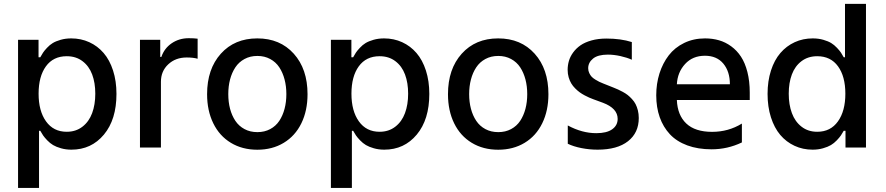

<svg xmlns="http://www.w3.org/2000/svg" viewBox="-20 -747 4484 972"><path d="M71.4 204.5V-545.5H175.1V-457H183.9Q191.8 -470.9 197.8 -480.3Q203.8 -489.7 217.9 -504.8Q231.9 -519.9 247.2 -529.1Q262.4 -538.4 287.1 -545.5Q311.8 -552.6 340.6 -552.6Q389.9 -552.6 432 -533.4Q474.1 -514.2 504.6 -478.7Q535.2 -443.2 552.4 -389.9Q569.6 -336.6 569.6 -271.7Q569.6 -141.7 506 -65.5Q442.5 10.7 341.6 10.7Q313.2 10.7 288.9 3.7Q264.6 -3.2 248.8 -12.6Q233 -22 219.1 -36.6Q205.3 -51.1 198.3 -61.3Q191.4 -71.4 183.9 -84.9H177.6V204.5ZM175.4 -272.7Q175.4 -185 213.1 -132.5Q250.7 -79.9 317.8 -79.9Q364 -79.9 397.2 -105.5Q430.4 -131 446.4 -174.2Q462.4 -217.3 462.4 -272.7Q462.4 -327.8 446.6 -370Q430.8 -412.3 397.7 -437.3Q364.7 -462.4 317.8 -462.4Q249.6 -462.4 212.5 -411.2Q175.4 -360.1 175.4 -272.7Z M688.6 0V-545.5H791.2V-458.8H796.9Q811.8 -502.5 849.4 -528.1Q887.1 -553.6 935.4 -553.6Q962.4 -553.6 980.5 -551.1V-449.6Q958.5 -456 925.1 -456Q868.6 -456 831.7 -421.3Q794.7 -386.7 794.7 -333.1V0Z M1028.4 -270.2Q1028.4 -397.7 1098 -475.1Q1167.6 -552.6 1282.7 -552.6Q1397.7 -552.6 1467.3 -475.1Q1536.9 -397.7 1536.9 -270.2Q1536.9 -186.8 1505.7 -122.9Q1474.4 -58.9 1416.5 -24Q1358.7 11 1282.7 11Q1206.7 11 1148.8 -24Q1090.9 -58.9 1059.7 -122.9Q1028.4 -186.8 1028.4 -270.2ZM1283 -78.1Q1319.2 -78.1 1347.8 -93.4Q1376.4 -108.7 1394 -135.3Q1411.6 -161.9 1420.6 -196.2Q1429.7 -230.5 1429.7 -270.6Q1429.7 -310.4 1420.6 -344.8Q1411.6 -379.3 1394 -406.1Q1376.4 -432.9 1347.8 -448.3Q1319.2 -463.8 1283 -463.8Q1246.4 -463.8 1217.9 -448.3Q1189.3 -432.9 1171.5 -406.1Q1153.8 -379.3 1144.7 -344.8Q1135.7 -310.4 1135.7 -270.6Q1135.7 -230.5 1144.7 -196.2Q1153.8 -161.9 1171.5 -135.3Q1189.3 -108.7 1217.9 -93.4Q1246.4 -78.1 1283 -78.1Z M1655.2 204.5V-545.5H1758.9V-457H1767.8Q1775.6 -470.9 1781.6 -480.3Q1787.6 -489.7 1801.7 -504.8Q1815.7 -519.9 1831 -529.1Q1846.2 -538.4 1870.9 -545.5Q1895.6 -552.6 1924.4 -552.6Q1973.7 -552.6 2015.8 -533.4Q2057.9 -514.2 2088.4 -478.7Q2119 -443.2 2136.2 -389.9Q2153.4 -336.6 2153.4 -271.7Q2153.4 -141.7 2089.8 -65.5Q2026.3 10.7 1925.4 10.7Q1897 10.7 1872.7 3.7Q1848.4 -3.2 1832.6 -12.6Q1816.8 -22 1802.9 -36.6Q1789.1 -51.1 1782.1 -61.3Q1775.2 -71.4 1767.8 -84.9H1761.4V204.5ZM1759.2 -272.7Q1759.2 -185 1796.9 -132.5Q1834.5 -79.9 1901.6 -79.9Q1947.8 -79.9 1981 -105.5Q2014.2 -131 2030.2 -174.2Q2046.2 -217.3 2046.2 -272.7Q2046.2 -327.8 2030.4 -370Q2014.6 -412.3 1981.5 -437.3Q1948.5 -462.4 1901.6 -462.4Q1833.5 -462.4 1796.3 -411.2Q1759.2 -360.1 1759.2 -272.7Z M2247.9 -270.2Q2247.9 -397.7 2317.5 -475.1Q2387.1 -552.6 2502.1 -552.6Q2617.2 -552.6 2686.8 -475.1Q2756.4 -397.7 2756.4 -270.2Q2756.4 -186.8 2725.1 -122.9Q2693.9 -58.9 2636 -24Q2578.1 11 2502.1 11Q2426.1 11 2368.3 -24Q2310.4 -58.9 2279.1 -122.9Q2247.9 -186.8 2247.9 -270.2ZM2502.5 -78.1Q2538.7 -78.1 2567.3 -93.4Q2595.9 -108.7 2613.5 -135.3Q2631 -161.9 2640.1 -196.2Q2649.1 -230.5 2649.1 -270.6Q2649.1 -310.4 2640.1 -344.8Q2631 -379.3 2613.5 -406.1Q2595.9 -432.9 2567.3 -448.3Q2538.7 -463.8 2502.5 -463.8Q2465.9 -463.8 2437.3 -448.3Q2408.7 -432.9 2391 -406.1Q2373.2 -379.3 2364.2 -344.8Q2355.1 -310.4 2355.1 -270.6Q2355.1 -230.5 2364.2 -196.2Q2373.2 -161.9 2391 -135.3Q2408.7 -108.7 2437.3 -93.4Q2465.9 -78.1 2502.5 -78.1Z M3005.3 10.7Q2964.1 10.7 2924 2.8Q2883.9 -5 2854.4 -19.2V-111.9Q2926.8 -72.8 2998.6 -72.8Q3051.5 -72.8 3079.2 -92.5Q3106.9 -112.2 3106.9 -145.2Q3106.9 -198.5 3032.7 -226.6L2982.6 -245Q2971.6 -249.3 2962.7 -253Q2953.8 -256.7 2939.8 -264.2Q2925.8 -271.7 2915 -279.5Q2904.1 -287.3 2892 -299.4Q2880 -311.4 2872 -324.8Q2864 -338.1 2858.8 -355.8Q2853.7 -373.6 2853.7 -393.5Q2853.7 -416.5 2860.1 -438.6Q2866.5 -460.6 2881.6 -481.4Q2896.7 -502.1 2918.9 -517.6Q2941.1 -533 2974.8 -542.4Q3008.5 -551.8 3050.1 -551.8Q3122.9 -551.8 3178.6 -534.1V-444.6Q3154.5 -455.6 3120.9 -463.1Q3087.4 -470.5 3057.2 -470.5Q3007.1 -470.5 2982.4 -450.5Q2957.7 -430.4 2957.7 -401.6Q2957.7 -388.5 2963.1 -377.1Q2968.4 -365.8 2975.3 -358.5Q2982.2 -351.2 2994.3 -343.8Q3006.4 -336.3 3013.8 -332.9Q3021.3 -329.5 3034.1 -324.2L3084.9 -304Q3099.1 -298.3 3108.7 -294Q3118.3 -289.8 3133 -281.8Q3147.7 -273.8 3157.8 -265.8Q3168 -257.8 3179.3 -245.6Q3190.7 -233.3 3197.6 -220Q3204.5 -206.7 3209.2 -188.4Q3213.8 -170.1 3213.8 -149.5Q3213.8 -74.9 3159.4 -32.1Q3105.1 10.7 3005.3 10.7Z M3775.6 -278.4V-240.8H3406.6Q3409.8 -163.7 3454.5 -121.6Q3499.3 -79.5 3584.9 -79.5Q3667.6 -79.5 3735.8 -121.4V-25.9Q3663 8.9 3582.7 8.9Q3513.1 8.9 3459.3 -11Q3405.5 -30.9 3371.4 -67.3Q3337.4 -103.7 3319.8 -153.6Q3302.2 -203.5 3302.2 -264.6Q3302.2 -323.2 3318.5 -375Q3334.9 -426.8 3365.4 -466.6Q3396 -506.4 3443.5 -529.5Q3491.1 -552.6 3549.4 -552.6Q3587 -552.6 3619.9 -543.1Q3652.7 -533.7 3681.6 -512.6Q3710.6 -491.5 3731.2 -460.2Q3751.8 -429 3763.7 -382.5Q3775.6 -335.9 3775.6 -278.4ZM3406.6 -320.3H3675.1Q3675.1 -384.9 3641.9 -424.9Q3608.7 -464.8 3548.7 -464.8Q3486.5 -464.8 3448.2 -422.9Q3409.8 -381 3406.6 -320.3Z M4093.8 10.7Q4044.4 10.7 4002.3 -8.9Q3960.2 -28.4 3930 -64.1Q3899.9 -99.8 3882.8 -153.2Q3865.8 -206.7 3865.8 -271.7Q3865.8 -336.6 3883 -389.9Q3900.2 -443.2 3930.8 -478.7Q3961.3 -514.2 4003.2 -533.4Q4045.1 -552.6 4094.5 -552.6Q4123.6 -552.6 4148.1 -545.5Q4172.6 -538.4 4187.9 -529.1Q4203.1 -519.9 4217.3 -504.8Q4231.5 -489.7 4237.4 -480.5Q4243.3 -471.2 4251.4 -457H4257.8V-727.3H4364V0H4260.3V-84.9H4251.4Q4244 -71.4 4237 -61.3Q4230.1 -51.1 4216.3 -36.6Q4202.4 -22 4186.6 -12.6Q4170.8 -3.2 4146.5 3.7Q4122.2 10.7 4093.8 10.7ZM4117.2 -79.9Q4184.7 -79.9 4222.1 -132.5Q4259.6 -185 4259.6 -272.7Q4259.6 -360.1 4222.5 -411.2Q4185.4 -462.4 4117.2 -462.4Q4070.7 -462.4 4037.6 -437.3Q4004.6 -412.3 3988.8 -370Q3973 -327.8 3973 -272.7Q3973 -217.3 3989 -174.2Q4005 -131 4038 -105.5Q4071 -79.9 4117.2 -79.9Z"/></svg>

Font: TID UI Medium
Style: Regular
Weight: 500
Designer: The TID Project Authors
Foundry: Bakken & Bæck
Version: Version 1.001;hotconv 1.0.109;makeotfexe 2.5.65596